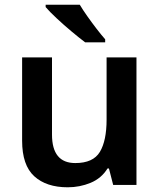

<svg xmlns="http://www.w3.org/2000/svg" viewBox="-20 -786 678 816"><path d="M560 -542V0H461L443 -70H437Q411 -28 365 -9Q319 10 268 10Q177 10 125.5 -37Q74 -84 74 -188V-542H201V-214Q201 -93 300 -93Q376 -93 404.5 -140.5Q433 -188 433 -278V-542ZM319 -766Q332 -744 351.5 -716.5Q371 -689 391 -663Q411 -637 427 -619V-606H342Q318 -624 284.5 -652Q251 -680 220.5 -708.5Q190 -737 174 -756V-766Z"/></svg>

Font: Noto Sans Lao UI SemBd
Style: Regular
Weight: 600
Designer: Monotype Design Team
Foundry: Monotype Imaging Inc.
Version: Version 2.000; ttfautohint (v1.8.4.7-5d5b)